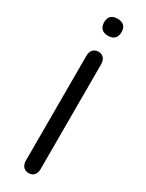

<svg xmlns="http://www.w3.org/2000/svg" viewBox="-228 -896 712 937"><g transform="rotate(30 128.5 -428.0)"><path d="M129 7C156 7 170 -12 170 -40V-630C170 -658 155 -677 129 -677C102 -677 87 -658 87 -630V-40C87 -12 102 7 129 7ZM129 -767C161 -767 178 -785 178 -816C178 -847 161 -863 129 -863C97 -863 80 -847 80 -816C80 -785 97 -767 129 -767Z"/></g></svg>

Font: SN Pro Book
Style: Regular
Weight: 350
Designer: Tobias Whetton
Foundry: Supernotes
Version: Version 1.003;Glyphs 3.3 (3324)